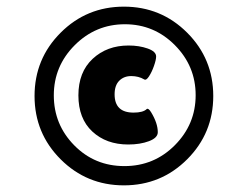

<svg xmlns="http://www.w3.org/2000/svg" viewBox="-20 -753 733 578"><path d="M162.5 -273.5Q84 -352 84 -464Q84 -576 162.5 -654.5Q241 -733 353 -733Q465 -733 543.5 -654.5Q622 -576 622 -464Q622 -352 543.5 -273.5Q465 -195 353 -195Q241 -195 162.5 -273.5ZM356 -680Q268 -680 205 -617Q142 -554 142 -466Q142 -378 203.5 -315.5Q265 -253 354.5 -253Q444 -253 506.5 -316Q569 -379 569 -466.5Q569 -554 506.5 -617Q444 -680 356 -680ZM450 -583Q450 -573 443.5 -554.5Q437 -536 428.5 -523Q420 -510 414 -514Q397 -524 375 -524Q353 -524 339 -510Q325 -496 325 -469Q325 -414 382 -414Q411 -414 422 -425Q427 -428 435 -415Q455 -382 455 -355Q455 -338 428.5 -328Q402 -318 366 -318Q300 -318 258 -357Q216 -396 216 -466Q216 -536 259 -576Q302 -616 367 -616Q399 -616 424.5 -607Q450 -598 450 -583Z"/></svg>

Font: Lilita One
Style: Regular
Weight: 400
Designer: Juan Montoreano
Foundry: Juan Montoreano
Version: Version 1.002